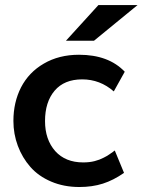

<svg xmlns="http://www.w3.org/2000/svg" viewBox="-20 -731 566 762"><path d="M294.9 11.2Q233.4 11.2 183.1 -10.3Q132.8 -31.7 100.6 -68.4Q68.4 -105 50.8 -152.1Q33.2 -199.2 33.2 -251Q33.2 -324.7 63.5 -384.3Q94.7 -444.3 153.8 -478.5Q213.9 -513.7 293.5 -513.7Q411.1 -513.7 475.1 -446.3L431.6 -368.2Q377 -416 306.2 -416Q234.9 -416 196.8 -371.1Q158.7 -326.2 158.7 -250.5Q158.7 -177.2 199.2 -131.3Q239.7 -86.4 310.1 -86.4Q335.4 -86.4 355.5 -91.6Q375.5 -96.7 391.1 -105Q398.4 -108.9 402.6 -111.1Q406.7 -113.3 413.1 -117.7L421.4 -123.5Q422.9 -124 425 -125.7Q427.2 -127.4 429.4 -129.2Q431.6 -130.9 433.6 -132.3Q435.5 -133.8 435.5 -133.8L472.2 -44.9Q430.2 -15.6 388.2 -2.2Q346.2 11.2 294.9 11.2ZM241.7 -569.3 370.6 -710.9H525.9L353 -569.3Z"/></svg>

Font: Ride
Style: Bold
Weight: 700
Version: Version 3.000